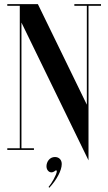

<svg xmlns="http://www.w3.org/2000/svg" viewBox="-20 -720 520 922"><path d="M465 -700H337V-692H397V-217.4L162 -700H15V-692H75V-8H15V0H143V-8H83V-611.6L405 50V-692H465ZM243.8 34C217.5 34 203.2 58 203.2 78.3C203.2 95.7 214.2 107.7 227.2 107.7C231.5 107.7 236.2 106.3 240.5 103.3C244.2 101 246.8 98 249.8 98C251.5 98 252.8 99.7 252.8 102.3C252.8 118 226.2 163.3 213.2 177.7L216.8 181.7C252.5 143.7 276.5 98 276.5 67.7C276.5 47.3 263.5 34 243.8 34Z"/></svg>

Font: Picaflor 48 pt
Style: Regular
Weight: 400
Designer: Ariel Martín Pérez
Foundry: Tunera Type Foundry
Version: Version 1.000;hotconv 1.0.109;makeotfexe 2.5.65596